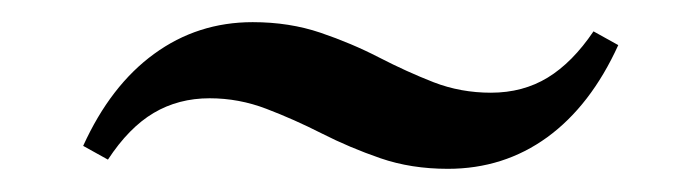

<svg xmlns="http://www.w3.org/2000/svg" viewBox="-20 -326 598 169"><path d="M374.2 -177.4Q341.9 -177.4 314.9 -186.7Q287.9 -196 263.3 -208.5Q238.7 -221 214.5 -230.2Q190.3 -239.5 164.5 -239.5Q137.1 -239.5 115.3 -226.6Q93.5 -213.7 75 -185.5L53.2 -197.6Q77.4 -250.8 115.7 -278.6Q154 -306.5 202.4 -306.5Q234.7 -306.5 262.1 -297.2Q289.5 -287.9 313.7 -275.4Q337.9 -262.9 361.7 -253.6Q385.5 -244.4 412.1 -244.4Q440.3 -244.4 462.1 -257.7Q483.9 -271 502.4 -298.4L524.2 -286.3Q500 -233.1 461.7 -205.2Q423.4 -177.4 374.2 -177.4Z"/></svg>

Font: Playfair 5pt SemiExpanded Light SemiBold
Style: Italic
Weight: 600
Italic angle: -15.6°
Version: Version 2.001;gftools[0.9.30]